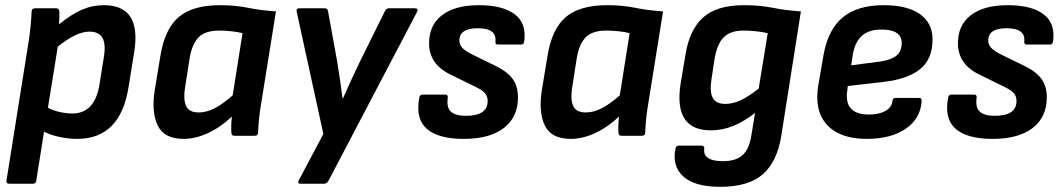

<svg xmlns="http://www.w3.org/2000/svg" viewBox="-20 -524 4104 741"><path d="M15 185Q3 185 5 173L92 -373Q96 -400 98.5 -428Q101 -456 102 -479Q102 -492 115 -492H197Q208 -492 209 -480Q209 -471 209 -457Q209 -443 208 -430Q254 -468 295 -486Q336 -504 381 -504Q527 -504 498 -323L476 -187Q444 12 278 12Q245 12 209.5 4.5Q174 -3 150 -16L120 173Q118 185 108 185ZM325 -402Q275 -402 203 -344L165 -108Q186 -97 211.5 -91.5Q237 -86 259 -86Q346 -86 364 -198L381 -305Q389 -355 375 -378.5Q361 -402 325 -402Z M689 12Q614 12 589 -39Q564 -90 577 -175L599 -308Q616 -413 670 -458.5Q724 -504 829 -504Q888 -504 937 -494Q986 -484 1045 -480L988 -125Q983 -96 980 -67.5Q977 -39 976 -12Q976 0 963 0H884Q873 0 873 -12Q872 -26 872.5 -42Q873 -58 875 -74Q830 -32 782 -10Q734 12 689 12ZM747 -90Q776 -90 807 -105.5Q838 -121 878 -156L916 -396Q897 -401 872 -403.5Q847 -406 826 -406Q772 -406 746.5 -380Q721 -354 712 -300L694 -185Q687 -141 698 -115.5Q709 -90 747 -90Z M1140 185Q1126 185 1133 172L1228 -7L1125 -479Q1122 -492 1136 -492H1234Q1244 -492 1246 -481L1281 -288Q1287 -253 1292 -217.5Q1297 -182 1302 -145H1304Q1336 -218 1369 -286L1466 -482Q1471 -492 1481 -492H1582Q1588 -492 1590.5 -488.5Q1593 -485 1590 -479L1247 175Q1241 185 1231 185Z M1770 12Q1672 12 1627.5 -26.5Q1583 -65 1598 -146Q1600 -159 1611 -159H1699Q1710 -159 1708 -146Q1703 -108 1721 -92.5Q1739 -77 1778 -77Q1862 -77 1862 -134Q1862 -152 1852.5 -163.5Q1843 -175 1819 -187L1717 -237Q1636 -277 1636 -357Q1636 -427 1686 -465.5Q1736 -504 1829 -504Q1920 -504 1966.5 -469Q2013 -434 2003 -363Q2001 -352 1991 -352H1902Q1891 -352 1892 -363Q1898 -415 1824 -415Q1753 -415 1753 -368Q1753 -351 1764.5 -339Q1776 -327 1802 -314L1896 -268Q1940 -246 1959.5 -218Q1979 -190 1979 -148Q1979 -72 1924.5 -30Q1870 12 1770 12Z M2183 12Q2108 12 2083 -39Q2058 -90 2071 -175L2093 -308Q2110 -413 2164 -458.5Q2218 -504 2323 -504Q2382 -504 2431 -494Q2480 -484 2539 -480L2482 -125Q2477 -96 2474 -67.5Q2471 -39 2470 -12Q2470 0 2457 0H2378Q2367 0 2367 -12Q2366 -26 2366.5 -42Q2367 -58 2369 -74Q2324 -32 2276 -10Q2228 12 2183 12ZM2241 -90Q2270 -90 2301 -105.5Q2332 -121 2372 -156L2410 -396Q2391 -401 2366 -403.5Q2341 -406 2320 -406Q2266 -406 2240.5 -380Q2215 -354 2206 -300L2188 -185Q2181 -141 2192 -115.5Q2203 -90 2241 -90Z M2851 -504Q2912 -504 2962 -494Q3012 -484 3071 -480L2995 2Q2979 100 2924 148.5Q2869 197 2759 197Q2661 197 2617 157Q2573 117 2587 49Q2589 38 2600 38H2687Q2699 38 2698 50Q2692 98 2770 98Q2820 98 2845.5 75Q2871 52 2879 3L2894 -88Q2850 -54 2808.5 -37.5Q2767 -21 2723 -21Q2578 -21 2607 -203L2626 -315Q2641 -409 2693.5 -456.5Q2746 -504 2851 -504ZM2779 -123Q2808 -123 2837.5 -136.5Q2867 -150 2908 -182L2943 -396Q2923 -401 2896 -403.5Q2869 -406 2849 -406Q2800 -406 2774 -381Q2748 -356 2738 -298L2726 -219Q2718 -169 2731 -146Q2744 -123 2779 -123Z M3325 12Q3222 12 3172 -42Q3122 -96 3138 -194L3158 -310Q3175 -409 3232 -456.5Q3289 -504 3390 -504Q3482 -504 3530.5 -469.5Q3579 -435 3579 -372Q3579 -296 3531.5 -257.5Q3484 -219 3391 -208L3252 -192L3250 -175Q3236 -82 3334 -82Q3372 -82 3396.5 -95.5Q3421 -109 3424 -133Q3425 -146 3436 -146H3527Q3538 -146 3537 -134Q3533 -67 3476 -27.5Q3419 12 3325 12ZM3265 -272 3374 -286Q3420 -293 3440 -309.5Q3460 -326 3460 -358Q3460 -410 3382 -410Q3333 -410 3306 -385.5Q3279 -361 3271 -312Z M3811 12Q3713 12 3668.5 -26.5Q3624 -65 3639 -146Q3641 -159 3652 -159H3740Q3751 -159 3749 -146Q3744 -108 3762 -92.5Q3780 -77 3819 -77Q3903 -77 3903 -134Q3903 -152 3893.5 -163.5Q3884 -175 3860 -187L3758 -237Q3677 -277 3677 -357Q3677 -427 3727 -465.5Q3777 -504 3870 -504Q3961 -504 4007.5 -469Q4054 -434 4044 -363Q4042 -352 4032 -352H3943Q3932 -352 3933 -363Q3939 -415 3865 -415Q3794 -415 3794 -368Q3794 -351 3805.5 -339Q3817 -327 3843 -314L3937 -268Q3981 -246 4000.5 -218Q4020 -190 4020 -148Q4020 -72 3965.5 -30Q3911 12 3811 12Z"/></svg>

Font: Sofia Sans
Style: Bold Italic
Weight: 700
Italic angle: -9°
Designer: Botio Nikoltchev, Ani Petrova
Foundry: lettersoup
Version: Version 4.101; ttfautohint (v1.8.4.7-5d5b)